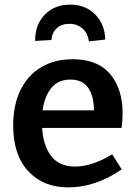

<svg xmlns="http://www.w3.org/2000/svg" viewBox="-20 -799 588 830"><path d="M465 -132 506 -67Q394 11 275 11Q167 11 102 -59Q37 -129 37 -257Q37 -345 68.5 -409.5Q100 -474 158 -508.5Q216 -543 294 -543Q402 -543 456 -479Q510 -415 510 -309Q510 -276 505 -246H162Q167 -168 202 -123.5Q237 -79 304 -79Q378 -79 465 -132ZM164 -322H386Q386 -383 361.5 -419Q337 -455 284 -455Q232 -455 202.5 -419.5Q173 -384 164 -322ZM435 -628 364 -620Q360 -655 337 -675.5Q314 -696 280 -696Q246 -696 225.5 -677Q205 -658 202 -626L132 -622Q131 -691 173 -735Q215 -779 283 -779Q349 -779 391 -737Q433 -695 435 -628Z"/></svg>

Font: Bitter Pro SemiBold
Style: Regular
Weight: 600
Designer: Sol Matas, and Bitter project Authors
Foundry: Sol Matas
Version: Version 1.010